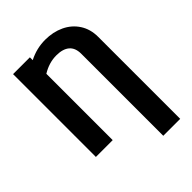

<svg xmlns="http://www.w3.org/2000/svg" viewBox="-257 -839 1159 1159"><g transform="rotate(-45 322.5 -260.0)"><path d="M439.5 197.3V-502.9Q439.5 -553.2 410.4 -577.9Q381.3 -602.5 326.2 -602.5Q263.7 -602.5 205.1 -566.4V0H61.5V-707H205.1V-682.6Q271 -716.8 345.7 -716.8Q412.1 -716.8 466.6 -691.2Q521 -665.5 552.5 -616.9Q584 -568.4 584 -502.9V197.3Z"/></g></svg>

Font: Pretendard JP
Style: Bold
Weight: 700
Designer: Base glyphs from Inter by Rasmus Andersson; Hangeul glyphs from Noto Sans CJK(Source Han Sans) by Jang Soo-young and Kan
Foundry: Kil Hyung-jin
Version: Version 1.309